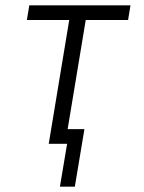

<svg xmlns="http://www.w3.org/2000/svg" viewBox="-20 -540 540 721"><path d="M205 161 232 0H163L240 -465H81L90 -520H470L461 -465H302L234 -55H297L261 161Z"/></svg>

Font: Iosevka Light Oblique
Style: Regular
Weight: 300
Italic angle: -9°
Monospace: yes
Designer: Belleve Invis
Foundry: Belleve Invis
Version: Version 32.5.0; ttfautohint (v1.8.4)